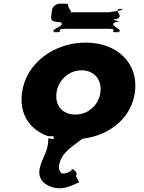

<svg xmlns="http://www.w3.org/2000/svg" viewBox="-20 -760 783 1046"><path d="M259 -670C257 -656 256 -640 306 -640C353 -622 239 -596 278 -586C328 -586 230 -584 280 -584C339 -584 271 -603 339 -603H569C636 -603 561 -584 621 -584C671 -584 574 -586 624 -586C665 -596 559 -622 612 -640C662 -640 564 -656 614 -656C667 -674 581 -711 642 -711C692 -711 589 -712 639 -712C678 -703 549 -693 581 -693H351C383 -693 357 -704 351 -728C353 -742 350 -740 300 -740C259 -730 263 -702 259 -670ZM288 -256C298 -327 358 -377 425 -377C491 -377 537 -327 527 -256C517 -186 460 -136 391 -136C319 -136 278 -186 288 -256ZM100 -256C84 -142 139 -54 242 -18H270C296 17 261 -32 269 -20C288 17 242 -19 243 -1C243 63 213 93 198 150C179 222 232 251 269 261C336 280 394 236 407 236C419 236 388 199 395 195C402 185 394 175 383 166C375 160 373 162 369 165C368 169 372 168 365 172C360 174 337 190 316 184C304 175 296 156 304 131C319 67 382 33 429 -4C588 -24 696 -124 715 -256C737 -416 617 -528 447 -528C274 -528 122 -416 100 -256Z"/></svg>

Font: Hussar Przerywany
Style: Obl
Weight: 400
Foundry: Cannot Into Space Fonts
Version: Version 0.982